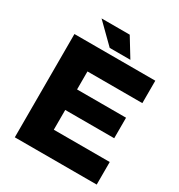

<svg xmlns="http://www.w3.org/2000/svg" viewBox="-198 -993 1052 1127"><g transform="rotate(30 328.0 -429.5)"><path d="M69 0V-700H617V-548H245V-426H577V-287H245V-153H624V0ZM429 -733H289L161 -859H352Z"/></g></svg>

Font: REM
Style: Bold
Weight: 700
Designer: Octavio Pardo
Foundry: Ashler Design
Version: Version 1.005;gftools[0.9.28]